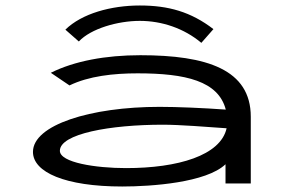

<svg xmlns="http://www.w3.org/2000/svg" viewBox="-20 -668 1040 699"><path d="M267 -517C311 -564 409 -592 489 -592C569 -592 650 -565 713 -512L757 -562C675 -625 593 -648 489 -648C385 -648 278 -619 218 -560ZM425 11C531 11 731 -3 801 -70V0H893V-243C893 -415 733 -467 491 -467C365 -467 251 -446 165 -403L233 -357C303 -391 393 -401 481 -401C656 -401 775 -373 802 -269C720 -275 624 -279 561 -279C309 -279 100 -213 100 -115C100 -41 217 11 425 11ZM198 -119C198 -181 381 -214 573 -214C635 -214 733 -206 805 -201C783 -102 628 -56 439 -56C329 -56 198 -76 198 -119Z"/></svg>

Font: Inconsolata UltraExpanded
Style: Regular
Weight: 400
Width: 9
Monospace: yes
Designer: Raph Levien, Cyreal, Brenton Simpson
Foundry: Raph Levien, Cyreal, Google
Version: Version 3.100